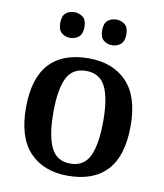

<svg xmlns="http://www.w3.org/2000/svg" viewBox="-85 -818 767 898"><g transform="rotate(10 299.0 -369.5)"><path d="M297 10Q182 10 116 -59.5Q50 -129 50 -270Q50 -410 113.5 -479Q177 -548 300 -548Q415 -548 481 -479Q547 -410 547 -270Q547 -129 483.5 -59.5Q420 10 297 10ZM299 -48Q364 -48 390.5 -104.5Q417 -161 417 -270Q417 -379 390 -433.5Q363 -488 298 -488Q233 -488 206.5 -433.5Q180 -379 180 -270Q180 -161 207 -104.5Q234 -48 299 -48ZM396 -627Q372 -627 355 -641Q338 -655 338 -688Q338 -722 355 -735.5Q372 -749 396 -749Q418 -749 435.5 -735.5Q453 -722 453 -688Q453 -655 435.5 -641Q418 -627 396 -627ZM196 -627Q173 -627 156 -641Q139 -655 139 -688Q139 -722 156 -735.5Q173 -749 196 -749Q219 -749 236.5 -735.5Q254 -722 254 -688Q254 -655 236.5 -641Q219 -627 196 -627Z"/></g></svg>

Font: Noto Serif Hentaigana SemiBold
Style: Regular
Weight: 600
Designer: Kazuhiro Yamada
Foundry: nipponia
Version: Version 1.000; ttfautohint (v1.8.4.7-5d5b)